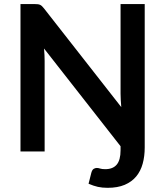

<svg xmlns="http://www.w3.org/2000/svg" viewBox="-20 -743 810 942"><path d="M690 -723V-19.5Q690 24 680 60.2Q670 96.5 648.2 122.8Q626.5 149 591.8 163.8Q557 178.5 508 178.5Q481.5 178.5 460.2 173.8Q439 169 414.5 158.5L428 105Q432 90.5 439.2 85.8Q446.5 81 455 81Q462.5 81 471.2 84Q480 87 496.5 87Q534 87 552.8 64.5Q571.5 42 571.5 -5.5V-25.5L196 -505Q199 -472 199 -444V0H80.5V-723H151Q159.5 -723 165.8 -722.2Q172 -721.5 176.8 -719.2Q181.5 -717 186 -712.8Q190.5 -708.5 196 -701.5L575 -217.5Q573.5 -235 572.5 -252Q571.5 -269 571.5 -283.5V-723Z"/></svg>

Font: Lato 2
Style: Bold
Weight: 700
Designer: Lukasz Dziedzic with Adam Twardoch and Botio Nikoltchev
Foundry: tyPoland Lukasz Dziedzic
Version: Version 2.015; 2015-08-06; http://www.latofonts.com/